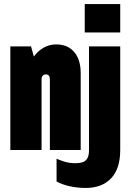

<svg xmlns="http://www.w3.org/2000/svg" viewBox="-20 -740 640 947"><path d="M31 0V-511H133L147 -461Q167 -489 195.5 -505Q224 -521 257 -521Q314 -521 346 -483.5Q378 -446 378 -379V0H226V-349Q226 -373 206 -373Q197 -373 191 -367Q185 -361 185 -349V0ZM403 187Q362 187 323.5 178.5Q285 170 259 155V43Q270 48 295.5 56.5Q321 65 351 65Q370 65 385 61Q400 57 409.5 43Q419 29 419 0V-511H573V0Q573 92 528 139.5Q483 187 403 187ZM398 -580V-720H573V-580Z"/></svg>

Font: Chivo Mono Medium Black
Style: Regular
Weight: 900
Monospace: yes
Version: Version 1.008